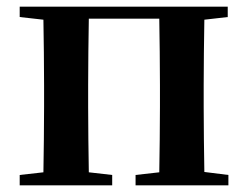

<svg xmlns="http://www.w3.org/2000/svg" viewBox="-20 -555 743 575"><path d="M592 -40C591 -97 590 -179 590 -235V-300C590 -356 591 -439 592 -496L662 -504V-535H39V-504L110 -496C111 -439 112 -356 112 -300V-235C112 -179 111 -96 110 -39L39 -31V0H316V-31L246 -39C245 -96 244 -179 244 -235V-300C244 -357 245 -442 246 -499H457C458 -442 459 -357 459 -300V-235C459 -179 458 -96 457 -39L386 -31V0H664V-31Z"/></svg>

Font: Noto Serif CJK JP
Style: Bold
Weight: 700
Designer: Ryoko NISHIZUKA 西塚涼子 (kana & ideographs); Frank Grießhammer (Latin, Greek & Cyrillic); Wenlong ZHANG 张文龙 (bopomofo); San
Foundry: Adobe Systems Incorporated
Version: Version 1.000;PS 1;hotconv 16.6.53;makeotf.lib2.5.65590